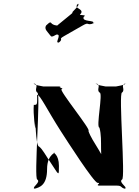

<svg xmlns="http://www.w3.org/2000/svg" viewBox="-20 -1159 866 1199"><path d="M293 -939C300 -929 303 -926 332 -943C370 -948 319 -888 346 -894C375 -911 320 -877 349 -894C380 -922 339 -910 381 -934C410 -951 464 -981 493 -998C541 -1026 516 -998 562 -1012C591 -1029 533 -998 562 -1015C575 -1035 487 -1020 503 -1054C532 -1071 457 -1058 486 -1075C504 -1107 436 -1104 466 -1134C495 -1151 435 -1117 464 -1134C492 -1136 418 -1075 432 -1080C461 -1097 307 -979 336 -996C353 -1003 328 -994 305 -1010C294 -1024 292 -1022 268 -1000C254 -977 277 -961 293 -939ZM359 -341C399 -279 567 -17 590 -17C616 -17 576 -4 596 0H705C746 0 728 11 760 20C783 20 739 18 762 18C776 8 719 -20 742 -38C765 -38 719 -581 742 -581C765 -599 730 -627 762 -637C785 -637 737 -638 760 -638C773 -629 700 -619 705 -619H639C644 -619 570 -629 584 -638C607 -638 559 -637 582 -637C614 -627 579 -599 602 -581C625 -581 578 -362 601 -362C624 -280 594 -175 634 -117C657 -117 614 -118 637 -118C643 -176 554 -273 532 -342C555 -342 342 -602 365 -602C384 -607 335 -615 360 -619H250C255 -619 182 -629 195 -638C218 -638 171 -637 194 -637C226 -627 190 -599 213 -581C236 -581 190 -38 213 -38C236 -20 180 8 194 18C217 18 172 20 195 20C227 11 274 -1 274 -103C274 -203 339 -206 316 -206C311 -206 348 -195 348 -123C348 -61 349 -62 309 -124C260 -196 247 -226 224 -244C201 -244 201 -460 201 -360C201 -342 186 -445 191 -504C214 -504 212 -505 212 -567C229 -570 275 -472 359 -341Z"/></svg>

Font: Hussar Przerywany
Style: Regular
Weight: 400
Foundry: Cannot Into Space Fonts
Version: Version 0.982